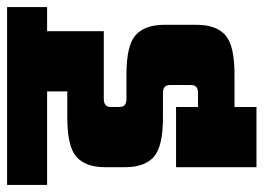

<svg xmlns="http://www.w3.org/2000/svg" viewBox="-141 -561 744 542"><g transform="rotate(-90 231.0 -290.0)"><path d="M-20 -642H482V-529H-20ZM30 -165H200V62H30ZM244 -593H414V-369H223Q212 -369 206 -364.5Q200 -360 200 -349V-325Q200 -314 206 -309.5Q212 -305 223 -305H292Q374 -305 403 -279Q432 -253 432 -198V-107Q432 -52 403 -26Q374 0 292 0H172V-103H239Q250 -103 256 -107.5Q262 -112 262 -123V-182Q262 -193 256 -197.5Q250 -202 239 -202H170Q88 -202 59 -228Q30 -254 30 -309V-365Q30 -420 59 -446Q88 -472 170 -472H244Z"/></g></svg>

Font: Teko Light
Style: Bold
Weight: 700
Version: Version 2.000;gftools[0.9.28.dev9+g7d2139d.d20230707]